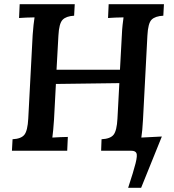

<svg xmlns="http://www.w3.org/2000/svg" viewBox="-20 -720 830 917"><path d="M684 -550 663 -149Q660 -93 655 -63L753 -68L654 177H592Q618 98 627.5 60Q637 22 631.5 11Q626 0 607 0H463L465 -55Q507 -57 522.5 -76.5Q538 -96 541 -154L550 -323L247 -319L238 -149Q236 -122 234 -98.5Q232 -75 230 -63Q247 -64 269 -65Q291 -66 304 -66L301 0H37L40 -55Q81 -57 96.5 -76.5Q112 -96 115 -154L136 -553Q140 -607 145 -637Q128 -637 106 -636Q84 -635 71 -634L74 -700H337L334 -645Q296 -643 279 -625.5Q262 -608 259 -550L250 -387H553L562 -553Q563 -578 565.5 -601Q568 -624 570 -637Q553 -637 531 -636Q509 -635 496 -634L499 -700H763L760 -645Q721 -643 704 -626Q687 -609 684 -550Z"/></svg>

Font: Lora SemiBold
Style: Italic
Weight: 600
Italic angle: -3°
Designer: Olga Karpushina, Alexei Vanyashin (Cyrillic)
Foundry: Cyreal
Version: Version 3.011; ttfautohint (v1.8.4.7-5d5b)